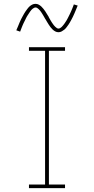

<svg xmlns="http://www.w3.org/2000/svg" viewBox="-20 -981 490 1001"><path d="M131 0V-19H215V-716H131V-735H319V-716H235V-19H319V0ZM285 -813Q276 -813 268.5 -817Q261 -821 255 -826.5Q249 -832 244 -838.5Q239 -845 234.5 -852Q230 -859 225.5 -866.5Q221 -874 217 -881L216 -882Q214 -886 211 -891Q208 -896 205.5 -900.5Q203 -905 200 -909.5Q197 -914 194.5 -918Q192 -922 189 -925.5Q186 -929 182 -933Q178 -937 174 -939.5Q170 -942 165 -942Q161 -942 156.5 -939.5Q152 -937 149 -934.5Q146 -932 143 -928.5Q140 -925 136.5 -920Q133 -915 131.5 -912.5Q130 -910 128 -907Q126 -904 124 -901Q122 -898 120 -894.5Q118 -891 116 -887Q114 -883 112 -878.5Q110 -874 107.5 -869.5Q105 -865 103 -860.5Q101 -856 98.5 -850.5Q96 -845 94 -839.5Q92 -834 89.5 -828Q87 -822 85 -816L65 -823Q70 -834 74 -844Q78 -854 82 -863.5Q86 -873 90 -881Q94 -889 98 -896Q102 -903 105.5 -909.5Q109 -916 113 -921.5Q117 -927 122.5 -934.5Q128 -942 134 -947.5Q140 -953 148 -957Q156 -961 165 -961Q174 -961 181.5 -957Q189 -953 195 -947.5Q201 -942 206 -935.5Q211 -929 216 -922Q221 -915 225 -907.5Q229 -900 234 -893V-892Q236 -888 239 -883Q242 -878 244.5 -873.5Q247 -869 250 -864.5Q253 -860 255.5 -856.5Q258 -853 261 -849Q264 -845 268 -841.5Q272 -838 276 -835Q280 -832 285 -832Q289 -832 293.5 -834.5Q298 -837 301 -840Q304 -843 307 -846.5Q310 -850 313.5 -854.5Q317 -859 318.5 -861.5Q320 -864 322 -867Q324 -870 326 -873Q328 -876 330 -880Q332 -884 334 -887.5Q336 -891 338 -895.5Q340 -900 342.5 -904.5Q345 -909 347 -914Q349 -919 351.5 -924Q354 -929 356 -934.5Q358 -940 360.5 -946Q363 -952 365 -958L385 -952Q380 -940 376 -930Q372 -920 368 -911Q364 -902 360 -893.5Q356 -885 352 -878Q348 -871 344.5 -864.5Q341 -858 337 -852.5Q333 -847 327.5 -839.5Q322 -832 316 -827Q310 -822 302 -817.5Q294 -813 285 -813Z"/></svg>

Font: Zed Sans Thin Extended
Style: Regular
Weight: 100
Width: 7
Designer: Belleve Invis
Foundry: Belleve Invis
Version: Version 1.0.0; ttfautohint (v1.8.4)